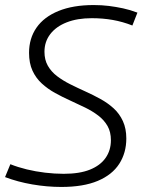

<svg xmlns="http://www.w3.org/2000/svg" viewBox="-30 -730 572 760"><path d="M514 -680 494 -629Q456 -644 416.5 -651Q377 -658 333 -658Q276 -658 234 -641.5Q192 -625 169 -595Q146 -565 146 -525Q146 -493 159.5 -469.5Q173 -446 196 -428.5Q219 -411 248 -396.5Q277 -382 308 -368Q339 -354 368 -338Q397 -322 420 -301Q443 -280 456.5 -250.5Q470 -221 470 -182Q470 -125 442 -81.5Q414 -38 357 -14Q300 10 213 10Q156 10 98 0Q40 -10 -10 -29L11 -80Q41 -68 76 -59.5Q111 -51 148.5 -46.5Q186 -42 222 -42Q285 -42 326 -58.5Q367 -75 388 -105Q409 -135 409 -175Q409 -208 395.5 -231.5Q382 -255 359 -272.5Q336 -290 307.5 -304Q279 -318 248 -332Q217 -346 188 -362Q159 -378 135.5 -399.5Q112 -421 98.5 -450.5Q85 -480 85 -521Q85 -578 114.5 -620.5Q144 -663 201.5 -686.5Q259 -710 341 -710Q373 -710 401 -706.5Q429 -703 457 -697Q485 -691 514 -680Z"/></svg>

Font: Georama Light
Style: Italic
Weight: 300
Italic angle: -9°
Designer: Jean-Baptiste Levee
Foundry: Production Type
Version: Version 1.001